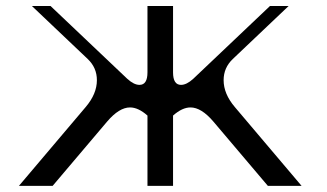

<svg xmlns="http://www.w3.org/2000/svg" viewBox="-20 -603 1061 623"><path d="M458.5 -368.2V-583.5H541.5V-368.2Q541.5 -327.6 567.4 -327.6Q585.4 -327.6 606.9 -347.2L856 -583.5H916.5L735.4 -411.6Q705.6 -383.3 705.6 -342.8Q705.6 -298.3 742.2 -255.4L958.5 0H849.1L672.4 -208.5Q633.3 -254.4 598.1 -254.4Q571.3 -254.4 541.5 -228V0H458.5V-228Q428.7 -254.4 401.9 -254.4Q366.7 -254.4 327.6 -208.5L150.9 0H41.5L257.8 -255.4Q294.4 -298.3 294.4 -342.8Q294.4 -383.3 264.6 -411.6L83.5 -583.5H144L393.1 -347.2Q414.6 -327.6 432.6 -327.6Q458.5 -327.6 458.5 -368.2Z"/></svg>

Font: Gputeks
Style: Regular
Weight: 500
Version: Version 0.9